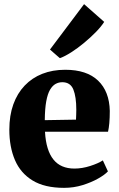

<svg xmlns="http://www.w3.org/2000/svg" viewBox="-20 -895 576 926"><path d="M289 11Q195.5 11 137.2 -24.5Q79 -60 52 -123.2Q25 -186.5 25 -269.5Q25 -338 44.2 -391.5Q63.5 -445 99 -482.2Q134.5 -519.5 184 -539Q233.5 -558.5 294.5 -558.5Q398.5 -558.5 453 -506.2Q507.5 -454 509.5 -360Q509.5 -326 507.2 -301.2Q505 -276.5 501 -259.5H197Q199.5 -214 209.8 -180.8Q220 -147.5 237.8 -125.5Q255.5 -103.5 280.8 -92.8Q306 -82 339 -82Q376 -82 415 -94.5Q454 -107 476 -121.5L500.5 -68.5Q486 -52.5 453.5 -34Q421 -15.5 378.2 -2.2Q335.5 11 289 11ZM196 -315.5 346.5 -318Q347 -330.5 347.5 -342Q348 -353.5 348 -365.5Q348 -428 333.8 -463.2Q319.5 -498.5 280.5 -498.5Q263 -498.5 248 -490.2Q233 -482 221.2 -462Q209.5 -442 203 -406.2Q196.5 -370.5 196 -315.5ZM268 -615 221 -656 385.5 -875 482.5 -789.5Q468 -766.5 442 -740Q416 -713.5 385.2 -688Q354.5 -662.5 324 -643Q293.5 -623.5 270 -615Z"/></svg>

Font: Merriweather 48pt Black
Style: Regular
Weight: 900
Version: Version 2.100